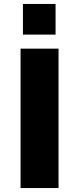

<svg xmlns="http://www.w3.org/2000/svg" viewBox="-20 -951 400 971"><path d="M84 0V-705H276V0ZM96 -776V-931H261V-776Z"/></svg>

Font: Nunito Sans 7pt Black
Style: Regular
Weight: 900
Designer: Vernon Adams
Foundry: Vernon Adams
Version: Version 3.101;gftools[0.9.27]